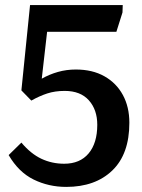

<svg xmlns="http://www.w3.org/2000/svg" viewBox="-20 -720 559 754"><path d="M240 14Q171 14 112 -15Q53 -44 14 -111L64 -160Q101 -116 142.5 -96.5Q184 -77 232 -77Q294 -77 328 -117.5Q362 -158 362 -230Q362 -289 329 -326Q296 -363 234 -363Q196 -363 165.5 -353Q135 -343 103 -325L64 -365L98 -700H462L461 -671L437 -595H165L144 -411Q174 -428 207.5 -437.5Q241 -447 278 -447Q343 -447 390 -420.5Q437 -394 462.5 -347Q488 -300 488 -238Q488 -115 421 -50.5Q354 14 240 14Z"/></svg>

Font: Literata Medium
Style: Regular
Weight: 500
Designer: Latin by Veronika Burian and Jose Scaglione. Greek by Irene Vlachou. Cyrillic by Vera Evstafieva.
Foundry: TypeTogether
Version: Version 3.103; ttfautohint (v1.8.4.7-5d5b);gftools[0.9.29]